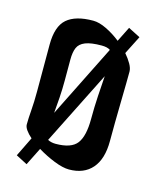

<svg xmlns="http://www.w3.org/2000/svg" viewBox="-104 -730 663 819"><g transform="rotate(15 227.5 -320.5)"><path d="M272 -8Q245 -8 206 -23.5Q167 -39 131 -61L92 17L42 -9L84 -95Q68 -109 58.5 -122.5Q49 -136 49 -147Q49 -173 52 -210.5Q55 -248 55 -293V-501Q55 -582 93 -615Q131 -648 209 -648Q235 -648 268 -632Q301 -616 331 -592L364 -658L417 -631L376 -550Q393 -530 403.5 -511.5Q414 -493 414 -478Q414 -462 413.5 -426Q413 -390 412 -344Q411 -298 410.5 -252Q410 -206 410 -170Q410 -91 374 -49.5Q338 -8 272 -8ZM157 -370Q157 -331 154.5 -294Q152 -257 149 -225L309 -546Q296 -555 271 -555Q224 -555 199 -545Q174 -535 165.5 -515Q157 -495 157 -463ZM189 -99Q258 -99 283 -132Q308 -165 308 -241Q308 -291 311 -341.5Q314 -392 317 -432L154 -107Q169 -99 189 -99Z"/></g></svg>

Font: Jaini
Style: Regular
Weight: 400
Designer: Maithili Shingre, Girish Dalvi (Devanagari), Taresh Vohra (Latin)
Foundry: Ek Type
Version: Version 2.000; ttfautohint (v1.8.4.7-5d5b)